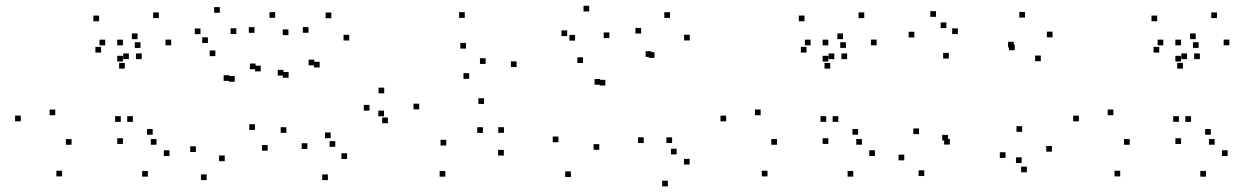

<svg xmlns="http://www.w3.org/2000/svg" viewBox="-20 -599 4380 675"><path d="M404.6 -170.6V-190.6H384.6V-170.6ZM447.2 -170.6V-190.6H427.2V-170.6ZM478.2 -391.1V-411.1H458.2V-391.1ZM433.1 -391.1V-411.1H413.1V-391.1ZM231.6 -90.1V-110.1H211.6V-90.1ZM174.2 -193.9V-213.9H154.2V-193.9ZM335.4 -414.2V-434.2H315.4V-414.2ZM412.1 -382.8V-402.8H392.1V-382.8ZM412.1 -439.6V-459.6H392.1V-439.6ZM349.8 -439.6V-459.6H329.8V-439.6ZM418.7 -357.8V-377.8H398.7V-357.8ZM474 -430.5V-450.5H454V-430.5ZM328.3 -524.2V-544.2H308.3V-524.2ZM53 -172.5V-192.5H33V-172.5ZM198.2 21.2V1.2H178.2V21.2ZM575.9 -50.7V-70.7H555.9V-50.7ZM516.8 -125.5V-145.5H496.8V-125.5ZM530.2 -90.2V-110.2H510.2V-90.2ZM581.9 -439.8V-459.8H561.9V-439.8ZM538.4 -535.4V-555.4H518.4V-535.4ZM463.7 -461.4V-481.4H443.7V-461.4ZM412.2 -93V-113H392.2V-93ZM499.8 22V2H479.8V22Z M1200.3 -40.2V-60.2H1180.3V-40.2ZM1142.6 -113.2V-133.2H1122.6V-113.2ZM1158.7 -82.9V-102.9H1138.7V-82.9ZM1207.8 -456.7V-476.7H1187.8V-456.7ZM1144.8 -534.9V-554.9H1124.8V-534.9ZM1064.6 -483.8V-503.8H1044.6V-483.8ZM994.6 -325.7V-345.7H974.6V-325.7ZM976.5 -333.3V-353.3H956.5V-333.3ZM994 -475.6V-495.6H974V-475.6ZM947.4 -536.3V-556.3H927.4V-536.3ZM874.7 -483.6V-503.6H854.7V-483.6ZM805.2 -311.7V-331.7H785.2V-311.7ZM786.3 -314.6V-334.6H766.3V-314.6ZM810.8 -479.6V-499.6H790.8V-479.6ZM752.8 -554.1V-574.1H732.8V-554.1ZM684.8 -478.9V-498.9H664.8V-478.9ZM737.2 -401.7V-421.7H717.2V-401.7ZM710.9 -447.8V-467.8H690.9V-447.8ZM668.7 -64.6V-84.6H648.7V-64.6ZM706.5 34.1V14.1H686.5V34.1ZM770.1 -32.4V-52.4H750.1V-32.4ZM878.6 -355.6V-375.6H858.6V-355.6ZM896.6 -348.1V-368.1H876.6V-348.1ZM876.4 -142.2V-162.2H856.4V-142.2ZM921 -69.2V-89.2H901V-69.2ZM986.8 -131.8V-151.8H966.8V-131.8ZM1084.9 -369.3V-389.3H1064.9V-369.3ZM1103.8 -361.8V-381.8H1083.8V-361.8ZM1060.6 -75.4V-95.4H1040.6V-75.4ZM1132.8 34.2V14.2H1112.8V34.2Z M1751.2 -52.1V-72.1H1731.2V-52.1ZM1751.7 -131.9V-151.9H1731.7V-131.9ZM1677.8 -131.8V-151.8H1657.8V-131.8ZM1548.8 -87.5V-107.5H1528.8V-87.5ZM1453.8 -214.5V-234.5H1433.8V-214.5ZM1618.3 -428.2V-448.2H1598.3V-428.2ZM1687.3 -374.3V-394.3H1667.3V-374.3ZM1629.4 -321.8V-341.8H1609.4V-321.8ZM1330.8 -270.9V-290.9H1310.8V-270.9ZM1279 -210.2V-230.2H1259V-210.2ZM1343.6 -165.8V-185.8H1323.6V-165.8ZM1681.8 -233.6V-253.6H1661.8V-233.6ZM1796.1 -363.2V-383.2H1776.1V-363.2ZM1613.9 -536.2V-556.2H1593.9V-536.2ZM1330.1 -190.1V-210.1H1310.1V-190.1ZM1545.6 22.1V2.1H1525.6V22.1Z M2404.6 -20.5V-40.5H2384.6V-20.5ZM2342.8 -96.1V-116.1H2322.8V-96.1ZM2358.8 -56.2V-76.2H2338.8V-56.2ZM2405 -456.8V-476.8H2385V-456.8ZM2335.5 -536.1V-556.1H2315.5V-536.1ZM2234 -481V-501H2214V-481ZM2108.2 -298.3V-318.3H2088.2V-298.3ZM2090.2 -301.2V-321.2H2070.2V-301.2ZM2122.4 -465V-485H2102.4V-465ZM2051.4 -558.7V-578.7H2031.4V-558.7ZM1974 -472.2V-492.2H1954V-472.2ZM2029.7 -377.5V-397.5H2009.7V-377.5ZM2001.8 -456.2V-476.2H1981.8V-456.2ZM1943.2 -99V-119H1923.2V-99ZM1987 23.5V3.5H1967V23.5ZM2086.8 -72.3V-92.3H2066.8V-72.3ZM2269.8 -398.9V-418.9H2249.8V-398.9ZM2280.9 -395.6V-415.6H2260.9V-395.6ZM2243.1 -96.2V-116.2H2223.1V-96.2ZM2327.9 56.2V36.2H2307.9V56.2Z M2884.6 -170.6V-190.6H2864.6V-170.6ZM2927.2 -170.6V-190.6H2907.2V-170.6ZM2958.2 -391.1V-411.1H2938.2V-391.1ZM2913.1 -391.1V-411.1H2893.1V-391.1ZM2711.6 -90.1V-110.1H2691.6V-90.1ZM2654.2 -193.9V-213.9H2634.2V-193.9ZM2815.4 -414.2V-434.2H2795.4V-414.2ZM2892.1 -382.8V-402.8H2872.1V-382.8ZM2892.1 -439.6V-459.6H2872.1V-439.6ZM2829.8 -439.6V-459.6H2809.8V-439.6ZM2898.7 -357.8V-377.8H2878.7V-357.8ZM2954 -430.5V-450.5H2934V-430.5ZM2808.3 -524.2V-544.2H2788.3V-524.2ZM2533 -172.5V-192.5H2513V-172.5ZM2678.2 21.2V1.2H2658.2V21.2ZM3055.9 -50.7V-70.7H3035.9V-50.7ZM2996.8 -125.5V-145.5H2976.8V-125.5ZM3010.2 -90.2V-110.2H2990.2V-90.2ZM3061.9 -439.8V-459.8H3041.9V-439.8ZM3018.4 -535.4V-555.4H2998.4V-535.4ZM2943.7 -461.4V-481.4H2923.7V-461.4ZM2892.2 -93V-113H2872.2V-93ZM2979.8 22V2H2959.8V22Z M3571.8 -25.8V-45.8H3551.8V-25.8ZM3515 -43.8V-63.8H3495V-43.8ZM3590 6.7V-13.3H3570V6.7ZM3678.1 -65.8V-85.8H3658.1V-65.8ZM3573.5 -135.5V-155.5H3553.5V-135.5ZM3319.2 -90.7V-110.7H3299.2V-90.7ZM3312.6 -104.9V-124.9H3292.6V-104.9ZM3639.1 -383.8V-403.8H3619.1V-383.8ZM3680.4 -467.8V-487.8H3660.4V-467.8ZM3583.5 -537.1V-557.1H3563.5V-537.1ZM3307.1 -500.2V-520.2H3287.1V-500.2ZM3347.4 -479.3V-499.3H3327.4V-479.3ZM3270.7 -539.8V-559.8H3250.7V-539.8ZM3194.5 -467.4V-487.4H3174.5V-467.4ZM3315.7 -393.1V-413.1H3295.7V-393.1ZM3544 -432.1V-452.1H3524V-432.1ZM3547.3 -422.4V-442.4H3527.3V-422.4ZM3210.9 -127.5V-147.5H3190.9V-127.5ZM3159 -35.3V-55.3H3139V-35.3ZM3229.4 19.8V-0.2H3209.4V19.8Z M4124.6 -170.6V-190.6H4104.6V-170.6ZM4167.2 -170.6V-190.6H4147.2V-170.6ZM4198.2 -391.1V-411.1H4178.2V-391.1ZM4153.1 -391.1V-411.1H4133.1V-391.1ZM3951.6 -90.1V-110.1H3931.6V-90.1ZM3894.2 -193.9V-213.9H3874.2V-193.9ZM4055.4 -414.2V-434.2H4035.4V-414.2ZM4132.1 -382.8V-402.8H4112.1V-382.8ZM4132.1 -439.6V-459.6H4112.1V-439.6ZM4069.8 -439.6V-459.6H4049.8V-439.6ZM4138.7 -357.8V-377.8H4118.7V-357.8ZM4194 -430.5V-450.5H4174V-430.5ZM4048.3 -524.2V-544.2H4028.3V-524.2ZM3773 -172.5V-192.5H3753V-172.5ZM3918.2 21.2V1.2H3898.2V21.2ZM4295.9 -50.7V-70.7H4275.9V-50.7ZM4236.8 -125.5V-145.5H4216.8V-125.5ZM4250.2 -90.2V-110.2H4230.2V-90.2ZM4301.9 -439.8V-459.8H4281.9V-439.8ZM4258.4 -535.4V-555.4H4238.4V-535.4ZM4183.7 -461.4V-481.4H4163.7V-461.4ZM4132.2 -93V-113H4112.2V-93ZM4219.8 22V2H4199.8V22Z"/></svg>

Font: Monaspace Radon Dots Var
Style: Regular
Weight: 400
Designer: Riley Cran and the Lettermatic Team
Version: Version 1.100 (Monaspace Radon Dots)